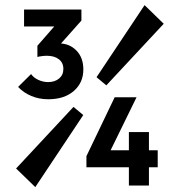

<svg xmlns="http://www.w3.org/2000/svg" viewBox="-20 -732 710 766"><path d="M273.2 -305.5 312.2 -273 120.8 14.5 44.2 -59.8ZM404.2 -391.5 365.2 -424 556.8 -711.5 633.2 -637.2ZM172.8 -336Q135.8 -336 104.8 -349.1Q73.8 -362.2 52.2 -385.2L104 -436.5Q114 -422 133.1 -413.2Q152.2 -404.5 172 -404.5Q198.8 -404.5 215.8 -418.8Q232.8 -433 232.8 -457.2Q232.8 -481.8 214.8 -495.6Q196.8 -509.5 167 -509.5Q157.8 -509.5 147.1 -508.1Q136.5 -506.8 129.2 -504.8L164.5 -548.8Q186 -554.8 196.8 -556.8Q207.5 -558.8 215.2 -558.8Q257 -558.8 284.8 -530.5Q312.5 -502.2 312.5 -455Q312.5 -402 274.4 -369Q236.2 -336 172.8 -336ZM129.2 -504.8V-549.5L217.5 -650.5L304.8 -650L214.5 -548.5ZM76 -626.5V-694H304.8V-650L244 -626.5ZM324.8 -109 437.5 -344H524.8L409.8 -109ZM324.8 -64.8V-109L347.8 -132.5H609.2V-64.8ZM494.2 8.2V-205.2H574.2V8.2Z"/></svg>

Font: Marine Company Thin
Style: Regular
Weight: 100
Designer: Rodrigo Fuenzalida
Foundry: fragTYPE
Version: Version 1.000